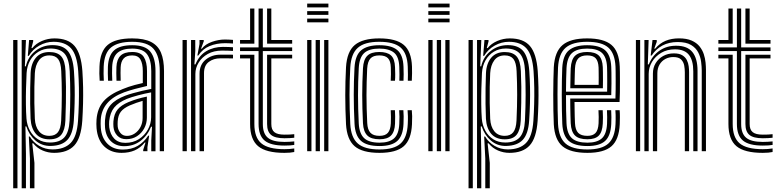

<svg xmlns="http://www.w3.org/2000/svg" viewBox="-20 -816 4207 1036"><path d="M141.5 200V39L135.5 -79.2H140.8Q158.8 -48.2 191.5 -29Q224.2 -9.8 263 -9.8Q326.8 -9.8 361 -44.2Q395.2 -78.8 401 -164.2Q404 -208.8 405.2 -253.2Q406.5 -297.8 405.8 -342.4Q405 -387 402 -432.2Q395.5 -519.8 363.5 -555.1Q331.5 -590.5 268.8 -590.5Q228.5 -590.5 192.1 -570Q155.8 -549.5 135.2 -514.5H130L137 -600H159V-592.2L149.5 -556.5H154.2Q173.8 -581 206.1 -594.9Q238.5 -608.8 273.8 -608.8Q347.2 -608.8 382.4 -567.9Q417.5 -527 424.5 -433.2Q427.5 -388 428.4 -344.9Q429.2 -301.8 428.1 -257.4Q427 -213 424 -164.5Q417.5 -70.8 380.8 -31Q344 8.8 271.8 8.8Q239.5 8.8 209.6 -4.1Q179.8 -17 159.5 -42.5H154L165.8 63V200ZM51.2 200V-600H74.2V200ZM97 200V-600H120L114.2 -458.2H119.5Q131 -509.8 170.9 -541.1Q210.8 -572.5 263.2 -572.5Q320 -572.5 346.8 -539.8Q373.5 -507 379 -433Q382 -388.5 382.9 -346Q383.8 -303.5 382.6 -259.1Q381.5 -214.8 378.2 -164.8Q373.5 -93.8 344.1 -61.8Q314.8 -29.8 254.2 -28.5Q206 -27.5 171.4 -57.8Q136.8 -88 122.2 -133.8H117.2L120 14.8V200ZM249.5 -47Q301.5 -47 326.9 -74.4Q352.2 -101.8 355.5 -165Q359.2 -242.5 359.2 -304.1Q359.2 -365.8 356.2 -431.5Q352.8 -499.2 328 -526.8Q303.2 -554.2 252.2 -554.2Q216.2 -554.2 187.9 -537.1Q159.5 -520 142.6 -490.1Q125.8 -460.2 123.5 -422Q121.5 -382 120.4 -338.1Q119.2 -294.2 119.8 -252.1Q120.2 -210 122.8 -175.5Q125.8 -139.8 141.8 -110.6Q157.8 -81.5 185.1 -64.2Q212.5 -47 249.5 -47ZM246.5 -64.2Q198.8 -64.2 173.2 -94.4Q147.8 -124.5 145 -175.5Q143.2 -213.2 142.8 -255.6Q142.2 -298 143 -340.6Q143.8 -383.2 145.2 -422Q147.8 -474.2 173.8 -504.8Q199.8 -535.2 246.2 -535.2Q289.8 -535.2 310.4 -511.9Q331 -488.5 333.5 -432.2Q335.5 -388.8 336 -347.5Q336.5 -306.2 335.6 -262.1Q334.8 -218 332.8 -165Q330.5 -114.5 311 -89.4Q291.5 -64.2 246.5 -64.2ZM246.5 -83Q277 -83 292.4 -102.4Q307.8 -121.8 310 -165.5Q313.5 -243 313.5 -305.4Q313.5 -367.8 310.5 -432Q308.5 -478.2 293.4 -497.6Q278.2 -517 246.2 -517Q209.8 -517 190.1 -490.6Q170.5 -464.2 168 -421.5Q166.2 -389.8 165.5 -347.4Q164.8 -305 165.4 -260Q166 -215 168 -175Q170.2 -133 190.1 -108Q210 -83 246.5 -83Z M842 0V-432.5Q842 -513.5 808.9 -552Q775.8 -590.5 693.5 -590.5Q617.5 -590.5 580 -560.5Q542.5 -530.5 539.5 -457Q538.8 -438 538.9 -419Q539 -400 540.2 -380.5H517.8Q516.2 -401.8 516 -419.2Q515.8 -436.8 516.8 -458Q520 -539.2 561.6 -574Q603.2 -608.8 693.5 -608.8Q757.5 -608.8 795 -589.6Q832.5 -570.5 848.8 -531.5Q865 -492.5 865 -432.5V0ZM656.2 -45.2Q698.5 -45.2 729.8 -65.5Q761 -85.8 778.2 -117.5Q795.5 -149.2 795.5 -183.2V-317.5Q763.2 -311.8 726.2 -302Q689.2 -292.2 664.8 -282.5Q619 -263.5 596.5 -236.1Q574 -208.8 569.2 -162.8Q568.5 -154.2 568.6 -145.5Q568.8 -136.8 569.5 -129Q574.2 -91.5 596.1 -68.4Q618 -45.2 656.2 -45.2ZM661.5 -65Q631 -65 613 -84Q595 -103 592.2 -131.2Q591.5 -139.5 591.5 -147.1Q591.5 -154.8 592 -161.8Q595.2 -201.5 614.5 -225Q633.8 -248.5 672.5 -264.8Q698 -275.2 721.2 -282.1Q744.5 -289 772.5 -294.8V-181.2Q772.5 -149.8 758.1 -123.2Q743.8 -96.8 718.9 -80.9Q694 -65 661.5 -65ZM664.5 -82.8Q688 -82.8 707.2 -95.8Q726.5 -108.8 738 -130.6Q749.5 -152.5 749.5 -179.2V-271.8Q732.5 -267 715.6 -261Q698.8 -255 680.2 -247.2Q646.8 -232.5 631.8 -212.9Q616.8 -193.2 615 -160.8Q614.5 -152.2 614.6 -145.6Q614.8 -139 615.2 -133Q617.2 -113.8 630 -98.2Q642.8 -82.8 664.5 -82.8ZM635.8 8.8Q579 8.8 542.9 -25.5Q506.8 -59.8 501 -123.8Q500 -136 500 -147.4Q500 -158.8 500.8 -170.8Q505.5 -231 538.4 -269.1Q571.2 -307.2 641.5 -335.2Q658 -342 674 -347.4Q690 -352.8 708.5 -357.8Q727 -362.8 750.5 -368V-432.5Q750.5 -472 738 -494.5Q725.5 -517 693.5 -517Q661.8 -517 647 -500.2Q632.2 -483.5 631 -452.5Q630.5 -443.2 630.4 -422.5Q630.2 -401.8 631.2 -380.5H608.5Q607.5 -402.8 607.6 -422.1Q607.8 -441.5 608.2 -454.5Q609.8 -495 630.1 -515.2Q650.5 -535.5 693.5 -535.5Q738.8 -535.5 756 -508.5Q773.2 -481.5 773.2 -432.5V-352.2Q741 -345 708.2 -336.1Q675.5 -327.2 649.5 -317.8Q590 -295.8 558.2 -258.5Q526.5 -221.2 523.5 -168.8Q523.2 -159 523.1 -147.5Q523 -136 524 -125.8Q528.2 -72.5 559.4 -40.8Q590.5 -9 642.5 -9Q689.2 -9 723 -28.8Q756.8 -48.5 779.5 -83.8H784.8L775.5 -21.8V0H752.8L752.5 -7L765.2 -47H761Q737.2 -17.8 706.6 -4.5Q676 8.8 635.8 8.8ZM796.2 0.2V-58.2L800.2 -132H795Q775.5 -83.8 737.9 -55.4Q700.2 -27 648.8 -27.2Q606 -27.5 578.4 -54.1Q550.8 -80.8 546.8 -127.2Q546 -136.5 546 -147Q546 -157.5 546.5 -166.8Q550.2 -219.5 576.9 -249.8Q603.5 -280 657.2 -300.2Q673.8 -306.5 697.8 -313.2Q721.8 -320 747.8 -326.1Q773.8 -332.2 796.2 -336.2V-432.5Q796.2 -491.8 773.9 -522.8Q751.5 -553.8 693.5 -553.8Q640.2 -553.8 613.9 -530.8Q587.5 -507.8 585.2 -455Q584.8 -440.2 584.6 -420.6Q584.5 -401 585.8 -380.5H563Q561.8 -401 561.8 -420.6Q561.8 -440.2 562.2 -455.5Q565 -517 595.8 -544.5Q626.5 -572 693.5 -572Q763.2 -572 791.1 -537.5Q819 -503 819 -432.5V0.2Z M1010.8 0V-600H1033.5L1033.8 -542L1029 -468.5H1034.5Q1054 -516.5 1093.1 -539.8Q1132.2 -563 1183 -563Q1196.2 -563 1213.5 -562.4Q1230.8 -561.8 1237.2 -561V-541.2Q1228.8 -542 1210.4 -542.5Q1192 -543 1178.2 -543Q1133.8 -543 1101.5 -525Q1069.2 -507 1051.8 -478.2Q1034.2 -449.5 1034.2 -417.2V0ZM965 0V-600H988V0ZM1056.8 0V-419Q1056.8 -467.2 1089.8 -494.1Q1122.8 -521 1168.5 -521Q1185 -521 1204 -521Q1223 -521 1237.2 -520.8V-500.8Q1223.2 -501.2 1203.6 -501.2Q1184 -501.2 1168.5 -501.2Q1132.5 -501.2 1106.6 -482Q1080.8 -462.8 1080.8 -421.2V0ZM1045 -516.5 1056.5 -578.5V-600H1079.2L1079.5 -593.2L1064.8 -553.5H1069Q1088.2 -578 1123.9 -590.4Q1159.5 -602.8 1193.8 -602.8Q1202.2 -602.8 1215.1 -602.2Q1228 -601.8 1237.2 -600.8V-581Q1229.8 -581.8 1217.5 -582.4Q1205.2 -583 1194.8 -583Q1148 -583 1110.4 -567.2Q1072.8 -551.5 1050 -516.5Z M1514.8 -30.5Q1440.2 -30.5 1407.8 -57.6Q1375.2 -84.8 1375.2 -147V-540.5H1275.2V-560.2H1375.2V-770H1398.2V-560.2H1556.5V-540.5H1398.2V-147Q1398.2 -95.2 1425.2 -72.8Q1452.2 -50.2 1514.8 -50.2Q1528.8 -50.2 1541.8 -51Q1554.8 -51.8 1567.8 -53V-34Q1557.8 -32.2 1545 -31.4Q1532.2 -30.5 1514.8 -30.5ZM1514.8 8.8Q1415.5 8.8 1372.5 -27.5Q1329.5 -63.8 1329.5 -147V-501H1275.2V-520.8H1352.5V-147Q1352.5 -74 1390.1 -42.5Q1427.8 -11 1514.8 -11Q1529.2 -11 1542.1 -12Q1555 -13 1567.8 -15V4.2Q1547.8 8.8 1514.8 8.8ZM1514.8 -70Q1464.5 -70 1442.9 -87.9Q1421.2 -105.8 1421.2 -147V-520.8H1556.5V-501H1444V-147Q1444 -116.2 1460.5 -102.9Q1477 -89.5 1514.8 -89.5Q1530 -89.5 1543.2 -90Q1556.5 -90.5 1567.8 -92V-72.8Q1557 -71.5 1543.9 -70.8Q1530.8 -70 1514.8 -70ZM1275.2 -580.2V-600H1329.5V-770H1352.5V-580.2ZM1421.2 -580.2V-770H1444V-600H1556.5V-580.2Z M1637.5 -776.2V-796.5H1752V-776.2ZM1637.5 -695.5V-715.8H1752V-695.5ZM1637.5 -735.8V-756H1752V-735.8ZM1729.2 0V-600H1752V0ZM1637.5 0V-600H1660.5V0ZM1683.2 0V-600H1706.2V0Z M2027.8 8.8Q1934.8 8.8 1893.2 -27.4Q1851.8 -63.5 1847 -145.8Q1845 -186 1844 -224.9Q1843 -263.8 1843 -301.8Q1843 -339.8 1844 -377.4Q1845 -415 1847 -453Q1852 -538 1894.6 -573.4Q1937.2 -608.8 2026.5 -608.8Q2116.8 -608.8 2158.4 -574Q2200 -539.2 2203 -457.2Q2203.5 -441.5 2203.4 -420.9Q2203.2 -400.2 2202 -380.5H2180.5Q2181.2 -393.8 2181.1 -413.2Q2181 -432.8 2180.2 -456.5Q2177.5 -528.2 2141.9 -559.4Q2106.2 -590.5 2026.5 -590.5Q1947.2 -590.5 1910.8 -558.2Q1874.2 -526 1870 -451.8Q1868 -415.2 1867 -378.6Q1866 -342 1865.9 -304.5Q1865.8 -267 1866.9 -227.8Q1868 -188.5 1870 -146.8Q1874 -73.5 1910.8 -41.5Q1947.5 -9.5 2027.8 -9.5Q2106.2 -9.5 2141.5 -41.5Q2176.8 -73.5 2180.2 -146.2Q2181.5 -170.5 2181 -189.5Q2180.5 -208.5 2179.2 -221.5H2202Q2203.5 -209.5 2203.9 -189Q2204.2 -168.5 2203 -145.5Q2199.2 -62.8 2158.6 -27Q2118 8.8 2027.8 8.8ZM2027.8 -28Q1958.2 -28 1927.2 -56.5Q1896.2 -85 1893 -148Q1890.8 -190.2 1889.8 -229.1Q1888.8 -268 1888.8 -304.6Q1888.8 -341.2 1889.8 -377.2Q1890.8 -413.2 1892.8 -449.8Q1896.5 -518.5 1929.5 -545.2Q1962.5 -572 2026.5 -572Q2092.2 -572 2123.6 -545.9Q2155 -519.8 2157.2 -455.8Q2158 -434 2158.1 -415Q2158.2 -396 2157.2 -380.5H2134.8Q2135.5 -394.2 2135.4 -413.1Q2135.2 -432 2134.5 -455.2Q2132.5 -511 2105.4 -532.4Q2078.2 -553.8 2026.5 -553.8Q1971.2 -553.8 1945.1 -529.8Q1919 -505.8 1915.8 -448.5Q1913.8 -410.8 1912.8 -374.5Q1911.8 -338.2 1911.8 -301.9Q1911.8 -265.5 1912.8 -227.9Q1913.8 -190.2 1915.8 -150Q1918.8 -95 1944.8 -70.6Q1970.8 -46.2 2027.8 -46.2Q2079.8 -46.2 2105.8 -69Q2131.8 -91.8 2134.5 -147.2Q2135.5 -168 2135.4 -186.6Q2135.2 -205.2 2133.8 -221.5H2156.5Q2157.8 -206.8 2158.1 -188.1Q2158.5 -169.5 2157.2 -146.8Q2154.5 -84 2124.4 -56Q2094.2 -28 2027.8 -28ZM2027.8 -64.5Q1982.5 -64.5 1961.8 -85.1Q1941 -105.8 1938.5 -151Q1936.5 -193 1935.5 -230.4Q1934.5 -267.8 1934.5 -303Q1934.5 -338.2 1935.5 -373.8Q1936.5 -409.2 1938.5 -447.5Q1941.2 -494.5 1961.8 -515Q1982.2 -535.5 2026.5 -535.5Q2068.5 -535.5 2089.2 -517.4Q2110 -499.2 2111.5 -453.2Q2112.2 -437 2112.5 -416.5Q2112.8 -396 2111.2 -380.5H2088.2Q2089.5 -396.2 2089.4 -415.1Q2089.2 -434 2088.8 -452.8Q2087.8 -486.8 2073.4 -501.9Q2059 -517 2026.5 -517Q1993.5 -517 1978.5 -500.2Q1963.5 -483.5 1961.2 -445.8Q1959.5 -408.2 1958.5 -373Q1957.5 -337.8 1957.5 -302.5Q1957.5 -267.2 1958.5 -230.2Q1959.5 -193.2 1961.5 -152.2Q1963.2 -116.2 1978.8 -99.6Q1994.2 -83 2027.8 -83Q2059 -83 2073.1 -99.5Q2087.2 -116 2088.8 -150.2Q2089.5 -167.5 2089.4 -186Q2089.2 -204.5 2088.2 -221.5H2111Q2112 -207 2112.2 -187.4Q2112.5 -167.8 2111.5 -149.2Q2109.8 -105.2 2090.1 -84.9Q2070.5 -64.5 2027.8 -64.5Z M2291.2 -776.2V-796.5H2405.8V-776.2ZM2291.2 -695.5V-715.8H2405.8V-695.5ZM2291.2 -735.8V-756H2405.8V-735.8ZM2383 0V-600H2405.8V0ZM2291.2 0V-600H2314.2V0ZM2337 0V-600H2360V0Z M2598.5 200V39L2592.5 -79.2H2597.8Q2615.8 -48.2 2648.5 -29Q2681.2 -9.8 2720 -9.8Q2783.8 -9.8 2818 -44.2Q2852.2 -78.8 2858 -164.2Q2861 -208.8 2862.2 -253.2Q2863.5 -297.8 2862.8 -342.4Q2862 -387 2859 -432.2Q2852.5 -519.8 2820.5 -555.1Q2788.5 -590.5 2725.8 -590.5Q2685.5 -590.5 2649.1 -570Q2612.8 -549.5 2592.2 -514.5H2587L2594 -600H2616V-592.2L2606.5 -556.5H2611.2Q2630.8 -581 2663.1 -594.9Q2695.5 -608.8 2730.8 -608.8Q2804.2 -608.8 2839.4 -567.9Q2874.5 -527 2881.5 -433.2Q2884.5 -388 2885.4 -344.9Q2886.2 -301.8 2885.1 -257.4Q2884 -213 2881 -164.5Q2874.5 -70.8 2837.8 -31Q2801 8.8 2728.8 8.8Q2696.5 8.8 2666.6 -4.1Q2636.8 -17 2616.5 -42.5H2611L2622.8 63V200ZM2508.2 200V-600H2531.2V200ZM2554 200V-600H2577L2571.2 -458.2H2576.5Q2588 -509.8 2627.9 -541.1Q2667.8 -572.5 2720.2 -572.5Q2777 -572.5 2803.8 -539.8Q2830.5 -507 2836 -433Q2839 -388.5 2839.9 -346Q2840.8 -303.5 2839.6 -259.1Q2838.5 -214.8 2835.2 -164.8Q2830.5 -93.8 2801.1 -61.8Q2771.8 -29.8 2711.2 -28.5Q2663 -27.5 2628.4 -57.8Q2593.8 -88 2579.2 -133.8H2574.2L2577 14.8V200ZM2706.5 -47Q2758.5 -47 2783.9 -74.4Q2809.2 -101.8 2812.5 -165Q2816.2 -242.5 2816.2 -304.1Q2816.2 -365.8 2813.2 -431.5Q2809.8 -499.2 2785 -526.8Q2760.2 -554.2 2709.2 -554.2Q2673.2 -554.2 2644.9 -537.1Q2616.5 -520 2599.6 -490.1Q2582.8 -460.2 2580.5 -422Q2578.5 -382 2577.4 -338.1Q2576.2 -294.2 2576.8 -252.1Q2577.2 -210 2579.8 -175.5Q2582.8 -139.8 2598.8 -110.6Q2614.8 -81.5 2642.1 -64.2Q2669.5 -47 2706.5 -47ZM2703.5 -64.2Q2655.8 -64.2 2630.2 -94.4Q2604.8 -124.5 2602 -175.5Q2600.2 -213.2 2599.8 -255.6Q2599.2 -298 2600 -340.6Q2600.8 -383.2 2602.2 -422Q2604.8 -474.2 2630.8 -504.8Q2656.8 -535.2 2703.2 -535.2Q2746.8 -535.2 2767.4 -511.9Q2788 -488.5 2790.5 -432.2Q2792.5 -388.8 2793 -347.5Q2793.5 -306.2 2792.6 -262.1Q2791.8 -218 2789.8 -165Q2787.5 -114.5 2768 -89.4Q2748.5 -64.2 2703.5 -64.2ZM2703.5 -83Q2734 -83 2749.4 -102.4Q2764.8 -121.8 2767 -165.5Q2770.5 -243 2770.5 -305.4Q2770.5 -367.8 2767.5 -432Q2765.5 -478.2 2750.4 -497.6Q2735.2 -517 2703.2 -517Q2666.8 -517 2647.1 -490.6Q2627.5 -464.2 2625 -421.5Q2623.2 -389.8 2622.5 -347.4Q2621.8 -305 2622.4 -260Q2623 -215 2625 -175Q2627.2 -133 2647.1 -108Q2667 -83 2703.5 -83Z M3149.5 8.8Q3058.2 8.8 3015.5 -26.5Q2972.8 -61.8 2968.2 -145Q2966.5 -178.8 2965.9 -220.4Q2965.2 -262 2965.2 -305.1Q2965.2 -348.2 2966.1 -387Q2967 -425.8 2968.2 -453.5Q2973.2 -537.8 3015.8 -573.2Q3058.2 -608.8 3148 -608.8Q3237.2 -608.8 3278.8 -574.1Q3320.2 -539.5 3324 -457.2Q3324.5 -449.8 3324.8 -427.9Q3325 -406 3325.1 -377.1Q3325.2 -348.2 3324.8 -318.6Q3324.2 -289 3323 -265.8H3080Q3080.2 -243.5 3080.5 -224Q3080.8 -204.5 3081.2 -186.8Q3081.8 -169 3082.5 -152.2Q3084.2 -115 3099.9 -99Q3115.5 -83 3149.5 -83Q3178.8 -83 3193.2 -98.2Q3207.8 -113.5 3209.8 -150.5Q3210.5 -165.5 3210.5 -184.9Q3210.5 -204.2 3209.2 -221.5H3232.2Q3233.5 -203.2 3233.4 -183.2Q3233.2 -163.2 3232.5 -149.5Q3230.2 -104 3210.9 -84.2Q3191.5 -64.5 3149.5 -64.5Q3103.8 -64.5 3082.9 -84.6Q3062 -104.8 3059.5 -151Q3058.8 -171.2 3058.1 -193.4Q3057.5 -215.5 3057.2 -238.5Q3057 -261.5 3056.8 -284.2H3300.8Q3301.8 -308.8 3302 -335.6Q3302.2 -362.5 3302.1 -387.2Q3302 -412 3301.8 -430.5Q3301.5 -449 3301.2 -456.2Q3297.8 -528.2 3262.2 -559.4Q3226.8 -590.5 3148 -590.5Q3070 -590.5 3032.6 -558.8Q2995.2 -527 2991 -451.8Q2989.8 -427 2989 -389.1Q2988.2 -351.2 2988.2 -307.9Q2988.2 -264.5 2988.9 -222.5Q2989.5 -180.5 2991 -147.2Q2994.8 -74.2 3031.1 -41.9Q3067.5 -9.5 3149.5 -9.5Q3226.8 -9.5 3262.2 -41.2Q3297.8 -73 3301.2 -146.2Q3301.8 -156.8 3301.9 -169.9Q3302 -183 3301.8 -196.6Q3301.5 -210.2 3300.5 -221.5H3323.5Q3325 -204.5 3324.9 -183.2Q3324.8 -162 3324 -145.5Q3320.2 -62.8 3279.6 -27Q3239 8.8 3149.5 8.8ZM3149.5 -28Q3080 -28 3048.6 -56.1Q3017.2 -84.2 3014 -148Q3012.5 -178.8 3011.9 -219.5Q3011.2 -260.2 3011.2 -303.4Q3011.2 -346.5 3011.9 -385Q3012.5 -423.5 3013.8 -449.8Q3017.5 -518.2 3050.4 -545.1Q3083.2 -572 3148 -572Q3214.2 -572 3244.8 -545.2Q3275.2 -518.5 3278.2 -455.8Q3278.8 -447 3279.1 -422.5Q3279.5 -398 3279.4 -366.1Q3279.2 -334.2 3278.2 -302.8H3034Q3034 -260.2 3034.6 -220.1Q3035.2 -180 3036.8 -150.2Q3039.8 -93.8 3066.1 -70Q3092.5 -46.2 3149.5 -46.2Q3200.8 -46.2 3226.6 -68.6Q3252.5 -91 3255.5 -147.5Q3256.2 -163 3256.2 -183.1Q3256.2 -203.2 3255 -221.5H3277.8Q3279 -203.5 3279 -183.5Q3279 -163.5 3278.2 -147Q3275.2 -83.2 3245.2 -55.6Q3215.2 -28 3149.5 -28ZM3034 -321.2H3256Q3256.5 -349 3256.5 -376Q3256.5 -403 3256.2 -424.2Q3256 -445.5 3255.5 -454.8Q3253 -507.5 3228 -530.6Q3203 -553.8 3148 -553.8Q3093 -553.8 3066.5 -529.9Q3040 -506 3036.8 -448.5Q3035.5 -424.8 3034.9 -390.6Q3034.2 -356.5 3034 -321.2ZM3057.2 -339.8Q3057.5 -353.8 3057.8 -373.6Q3058 -393.5 3058.5 -413.4Q3059 -433.2 3059.5 -447.2Q3062.2 -495.5 3083.4 -515.5Q3104.5 -535.5 3148 -535.5Q3191 -535.5 3210.8 -516.5Q3230.5 -497.5 3232.5 -454.2Q3233 -445.2 3233.2 -426.9Q3233.5 -408.5 3233.5 -385.6Q3233.5 -362.8 3233 -339.8ZM3080.2 -358.2H3210.2Q3210.5 -378.5 3210.5 -398Q3210.5 -417.5 3210.2 -432.2Q3210 -447 3209.8 -452.2Q3208.2 -486.2 3194.2 -501.6Q3180.2 -517 3148 -517Q3114.8 -517 3099.6 -500.1Q3084.5 -483.2 3082.5 -446.2Q3082 -432 3081.5 -417.8Q3081 -403.5 3080.8 -388.9Q3080.5 -374.2 3080.2 -358.2Z M3766.5 0V-435.2Q3766.5 -455.8 3763.2 -481.9Q3760 -508 3747.8 -532.6Q3735.5 -557.2 3709.1 -573.2Q3682.8 -589.2 3636.5 -589.2Q3590 -589.2 3554.5 -570.4Q3519 -551.5 3496.2 -516.5H3491L3500.8 -600H3523.5L3523.8 -590.5L3510.2 -553.5H3515.2Q3539.5 -582.5 3571.4 -595.8Q3603.2 -609 3643.5 -609Q3685 -609 3711.9 -597.1Q3738.8 -585.2 3754.5 -565.8Q3770.2 -546.2 3777.6 -523.5Q3785 -500.8 3787.1 -478.6Q3789.2 -456.5 3789.2 -439.5V0ZM3411.2 0V-600H3434.2V0ZM3503 0V-419Q3503 -450.8 3517.9 -475.2Q3532.8 -499.8 3558.4 -513.9Q3584 -528 3616.2 -528Q3645 -528 3661.6 -517.8Q3678.2 -507.5 3686 -491.9Q3693.8 -476.2 3696 -458.9Q3698.2 -441.5 3698.2 -427.2V0H3675.2V-426Q3675.2 -443.8 3671.8 -462.8Q3668.2 -481.8 3655.1 -495Q3642 -508.2 3613 -508.2Q3589.8 -508.2 3570.1 -497.8Q3550.5 -487.2 3538.9 -467.8Q3527.2 -448.2 3527 -421.2L3525.8 0ZM3457 0V-600H3479.8L3475.5 -468.5H3480.8Q3500.5 -516.8 3539.4 -543.2Q3578.2 -569.8 3629.8 -569.2Q3688.8 -569 3716.2 -534.9Q3743.8 -500.8 3743.8 -434V0H3720.8V-431.2Q3720.8 -490.5 3697.2 -520.1Q3673.8 -549.8 3622 -549.8Q3579.5 -549.8 3547.6 -530.9Q3515.8 -512 3498 -481.9Q3480.2 -451.8 3480.2 -417.2V0Z M4095.8 -30.5Q4021.2 -30.5 3988.8 -57.6Q3956.2 -84.8 3956.2 -147V-540.5H3856.2V-560.2H3956.2V-770H3979.2V-560.2H4137.5V-540.5H3979.2V-147Q3979.2 -95.2 4006.2 -72.8Q4033.2 -50.2 4095.8 -50.2Q4109.8 -50.2 4122.8 -51Q4135.8 -51.8 4148.8 -53V-34Q4138.8 -32.2 4126 -31.4Q4113.2 -30.5 4095.8 -30.5ZM4095.8 8.8Q3996.5 8.8 3953.5 -27.5Q3910.5 -63.8 3910.5 -147V-501H3856.2V-520.8H3933.5V-147Q3933.5 -74 3971.1 -42.5Q4008.8 -11 4095.8 -11Q4110.2 -11 4123.1 -12Q4136 -13 4148.8 -15V4.2Q4128.8 8.8 4095.8 8.8ZM4095.8 -70Q4045.5 -70 4023.9 -87.9Q4002.2 -105.8 4002.2 -147V-520.8H4137.5V-501H4025V-147Q4025 -116.2 4041.5 -102.9Q4058 -89.5 4095.8 -89.5Q4111 -89.5 4124.2 -90Q4137.5 -90.5 4148.8 -92V-72.8Q4138 -71.5 4124.9 -70.8Q4111.8 -70 4095.8 -70ZM3856.2 -580.2V-600H3910.5V-770H3933.5V-580.2ZM4002.2 -580.2V-770H4025V-600H4137.5V-580.2Z"/></svg>

Font: Big Shoulders Inline Text Thin
Style: Bold
Weight: 700
Version: Version 2.002